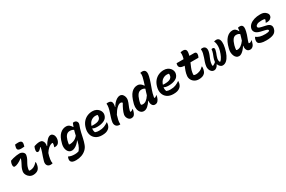

<svg xmlns="http://www.w3.org/2000/svg" viewBox="173 -2380 6255 4194"><g transform="rotate(-30 3300.0 -283.5)"><path d="M94 -502Q126 -515 167 -525Q208 -535 251 -541.5Q294 -548 330 -548Q363 -548 391 -533Q419 -518 434 -494.5Q449 -471 444 -443Q436 -393 413.5 -350.5Q391 -308 367.5 -266Q344 -224 333 -175Q329 -159 327.5 -145Q326 -131 326 -118Q332 -115 338.5 -113Q345 -111 353 -111Q402 -111 445.5 -132.5Q489 -154 540 -209H546Q548 -194 547 -175Q546 -156 540 -130Q532 -94 519 -70Q506 -46 486 -28Q468 -12 435.5 -0.5Q403 11 362 11Q312 11 272 -16.5Q232 -44 211.5 -87Q191 -130 198 -174Q206 -224 226.5 -266.5Q247 -309 269.5 -350.5Q292 -392 305 -439L299 -442Q247 -402 193.5 -376Q140 -350 103 -350Q79 -350 70 -375.5Q61 -401 73 -450Q77 -463 81.5 -475Q86 -487 94 -502ZM345 -762Q365 -765 387 -766.5Q409 -768 426 -768Q535 -768 512 -672L500 -624Q481 -622 459 -620.5Q437 -619 419 -619Q361 -619 340 -642Q319 -665 333 -716Z M697 -521Q724 -531 763 -539.5Q802 -548 837 -548Q880 -548 904 -524.5Q928 -501 934.5 -464.5Q941 -428 931 -388L938 -385Q984 -467 1031.5 -512Q1079 -557 1119 -557Q1151 -557 1170 -536Q1194 -513 1201 -483Q1208 -453 1207 -429.5Q1206 -406 1204 -400L1199 -381Q1198 -376 1192.5 -360Q1187 -344 1174 -325.5Q1161 -307 1138 -294Q1115 -281 1080 -281Q1075 -281 1070.5 -281.5Q1066 -282 1060 -283V-289Q1078 -336 1079 -382Q1074 -386 1065 -386Q1048 -386 1019.5 -374Q991 -362 956 -330Q921 -298 884 -240Q874 -208 865 -175Q856 -142 850 -99Q841 -38 853 0Q831 8 802 8Q748 8 721 -29.5Q694 -67 710 -132Q722 -182 740 -230.5Q758 -279 775 -330.5Q792 -382 802 -439L797 -443Q763 -404 743 -388.5Q723 -373 703 -373Q679 -373 671 -394.5Q663 -416 675 -465Q678 -478 683 -491Q688 -504 697 -521Z M1503 -550Q1553 -550 1586.5 -522.5Q1620 -495 1638 -460H1645Q1652 -479 1660 -500Q1668 -521 1677 -543Q1683 -545 1690.5 -546Q1698 -547 1707 -547Q1751 -547 1773.5 -513.5Q1796 -480 1778 -433Q1746 -348 1729 -274.5Q1712 -201 1698 -134Q1684 -67 1659 0Q1636 64 1587.5 109Q1539 154 1473.5 177.5Q1408 201 1333 201Q1275 201 1248.5 188.5Q1222 176 1211 160Q1190 131 1203 78Q1206 68 1209.5 59.5Q1213 51 1217 43H1223Q1249 57 1285 65.5Q1321 74 1376 74Q1401 74 1426 70Q1451 66 1475 57Q1498 27 1514 -1.5Q1530 -30 1543 -67Q1551 -92 1557.5 -116Q1564 -140 1569 -164H1564Q1536 -123 1500.5 -92Q1465 -61 1428 -44Q1391 -27 1359 -27Q1320 -27 1293 -47.5Q1266 -68 1251 -101.5Q1236 -135 1233.5 -174.5Q1231 -214 1240 -253L1247 -279Q1282 -420 1350 -485Q1418 -550 1503 -550ZM1366 -177Q1378 -171 1393 -171Q1439 -171 1490 -190.5Q1541 -210 1592 -268Q1598 -297 1606 -329Q1614 -361 1624 -396Q1606 -410 1581 -417Q1556 -424 1528 -424Q1475 -424 1440.5 -386.5Q1406 -349 1386 -279L1382 -262Q1369 -214 1366 -177Z M2169 -550Q2222 -550 2261.5 -531Q2301 -512 2326 -482Q2351 -452 2360 -417Q2369 -382 2361 -350L2359 -342Q2340 -268 2268.5 -234Q2197 -200 2097 -200Q2058 -200 2029 -207Q2000 -214 1986 -225H1981Q1972 -167 1993 -124Q2016 -114 2039.5 -110.5Q2063 -107 2090 -107Q2167 -107 2218.5 -127.5Q2270 -148 2322 -183H2328Q2326 -149 2321 -127Q2311 -91 2297.5 -70.5Q2284 -50 2265 -35Q2236 -11 2196.5 0.5Q2157 12 2099 12Q2004 12 1943 -30.5Q1882 -73 1861 -144Q1840 -215 1862 -298L1865 -309Q1886 -388 1930.5 -441.5Q1975 -495 2036.5 -522.5Q2098 -550 2169 -550ZM2178 -430Q2124 -430 2073.5 -396Q2023 -362 1996 -281Q2015 -278 2036 -278Q2133 -278 2175.5 -302Q2218 -326 2228 -365Q2233 -385 2233 -399Q2233 -413 2231 -423Q2221 -426 2208.5 -428Q2196 -430 2178 -430Z M2522 -538Q2539 -544 2561 -544Q2628 -544 2648 -503.5Q2668 -463 2647 -381H2654Q2678 -425 2712 -463Q2746 -501 2785.5 -524Q2825 -547 2863 -547Q2893 -547 2914.5 -530Q2936 -513 2949.5 -486Q2963 -459 2966.5 -429Q2970 -399 2964 -373Q2949 -315 2925.5 -264Q2902 -213 2887 -155Q2886 -147 2884.5 -140Q2883 -133 2882 -125Q2886 -124 2889.5 -123.5Q2893 -123 2897 -123Q2909 -123 2925 -131Q2941 -139 2955 -155H2961Q2960 -146 2958.5 -136Q2957 -126 2953 -111Q2946 -82 2937.5 -62.5Q2929 -43 2920 -31Q2907 -10 2886.5 0Q2866 10 2831 10Q2803 10 2778 -13Q2753 -36 2740.5 -70.5Q2728 -105 2735 -141Q2746 -192 2773.5 -252.5Q2801 -313 2840 -377Q2827 -402 2793 -402Q2752 -402 2699 -351.5Q2646 -301 2597 -214Q2579 -158 2567.5 -105.5Q2556 -53 2559 3Q2550 6 2540 6Q2504 6 2481 -7Q2458 -20 2446 -40.5Q2434 -61 2430.5 -82.5Q2427 -104 2430 -120Q2438 -174 2455 -227.5Q2472 -281 2490 -334.5Q2508 -388 2518 -440Q2523 -466 2524.5 -492Q2526 -518 2522 -538Z M3304 -550Q3337 -550 3362.5 -536.5Q3388 -523 3407 -503.5Q3426 -484 3437 -465H3444Q3458 -509 3472 -554.5Q3486 -600 3498 -652Q3504 -678 3504.5 -704.5Q3505 -731 3496 -750Q3519 -758 3549 -758Q3580 -758 3603 -743Q3626 -728 3633.5 -692Q3641 -656 3626 -593Q3607 -513 3581 -441Q3555 -369 3530.5 -300Q3506 -231 3493 -157Q3490 -145 3489.5 -137.5Q3489 -130 3489 -125Q3491 -124 3494 -123.5Q3497 -123 3498 -123Q3513 -123 3527 -131.5Q3541 -140 3555 -155H3561Q3560 -146 3558.5 -136Q3557 -126 3553 -111Q3546 -83 3535.5 -63Q3525 -43 3512 -27Q3496 -7 3476.5 1.5Q3457 10 3431 10Q3386 10 3362.5 -32.5Q3339 -75 3348 -136H3341Q3303 -75 3254 -31.5Q3205 12 3152 12Q3104 12 3072 -21Q3040 -54 3030 -107.5Q3020 -161 3034 -222L3041 -248Q3084 -412 3150 -481Q3216 -550 3304 -550ZM3163 -141Q3183 -129 3205 -129Q3251 -129 3291.5 -158.5Q3332 -188 3377 -255Q3388 -293 3399 -328Q3410 -363 3421 -397Q3389 -424 3336 -424Q3278 -424 3241.5 -378.5Q3205 -333 3180 -247L3175 -230Q3158 -176 3163 -141Z M3969 -550Q4022 -550 4061.5 -531Q4101 -512 4126 -482Q4151 -452 4160 -417Q4169 -382 4161 -350L4159 -342Q4140 -268 4068.5 -234Q3997 -200 3897 -200Q3858 -200 3829 -207Q3800 -214 3786 -225H3781Q3772 -167 3793 -124Q3816 -114 3839.5 -110.5Q3863 -107 3890 -107Q3967 -107 4018.5 -127.5Q4070 -148 4122 -183H4128Q4126 -149 4121 -127Q4111 -91 4097.5 -70.5Q4084 -50 4065 -35Q4036 -11 3996.5 0.5Q3957 12 3899 12Q3804 12 3743 -30.5Q3682 -73 3661 -144Q3640 -215 3662 -298L3665 -309Q3686 -388 3730.5 -441.5Q3775 -495 3836.5 -522.5Q3898 -550 3969 -550ZM3978 -430Q3924 -430 3873.5 -396Q3823 -362 3796 -281Q3815 -278 3836 -278Q3933 -278 3975.5 -302Q4018 -326 4028 -365Q4033 -385 4033 -399Q4033 -413 4031 -423Q4021 -426 4008.5 -428Q3996 -430 3978 -430Z M4291 -538H4466Q4472 -555 4476 -573Q4480 -591 4483 -609Q4487 -632 4487.5 -655Q4488 -678 4484 -700Q4501 -705 4516.5 -707Q4532 -709 4548 -709Q4592 -709 4613 -685.5Q4634 -662 4627 -609Q4625 -591 4621 -573.5Q4617 -556 4612 -538H4730Q4768 -538 4781 -515Q4794 -492 4785 -458Q4781 -443 4776.5 -430Q4772 -417 4764 -403H4562Q4538 -348 4516.5 -296Q4495 -244 4487 -194Q4480 -153 4483 -127Q4494 -122 4507.5 -118.5Q4521 -115 4540 -115Q4581 -115 4631 -133.5Q4681 -152 4730 -201H4736Q4738 -186 4737 -166Q4736 -146 4730 -121Q4719 -69 4688 -38Q4639 11 4542 11Q4480 11 4435 -16.5Q4390 -44 4367.5 -88.5Q4345 -133 4350 -182Q4356 -242 4375 -296Q4394 -350 4416 -403Q4258 -405 4285 -520Q4286 -526 4287.5 -530Q4289 -534 4291 -538Z M5105 -423Q5112 -425 5118 -426.5Q5124 -428 5131 -428Q5160 -428 5168.5 -411.5Q5177 -395 5172 -367Q5165 -331 5153.5 -301.5Q5142 -272 5131 -243.5Q5120 -215 5113 -182Q5102 -121 5126 -90H5132Q5170 -119 5197 -174Q5224 -229 5243 -296L5247 -311Q5259 -354 5261 -396.5Q5263 -439 5257 -475Q5251 -511 5238 -533V-539Q5253 -544 5268.5 -546.5Q5284 -549 5297 -549Q5331 -549 5352 -528Q5379 -501 5384.5 -443Q5390 -385 5371 -302L5367 -285Q5348 -201 5315.5 -134.5Q5283 -68 5239.5 -29.5Q5196 9 5144 9H5138Q5108 9 5081 -16.5Q5054 -42 5040 -80H5036Q5017 -37 4987 -14Q4957 9 4928 9Q4886 9 4857 -20Q4834 -43 4822.5 -79.5Q4811 -116 4816 -156Q4823 -207 4838.5 -252.5Q4854 -298 4870.5 -344Q4887 -390 4898 -440Q4903 -462 4904.5 -486Q4906 -510 4903 -538Q4913 -542 4922.5 -543Q4932 -544 4942 -544Q4979 -544 5000 -526Q5021 -508 5027.5 -478.5Q5034 -449 5027 -415Q5017 -369 5001.5 -330.5Q4986 -292 4970.5 -255Q4955 -218 4946 -174Q4941 -149 4940 -128.5Q4939 -108 4944 -91H4950Q4994 -107 5030 -142Q5030 -150 5031 -157Q5037 -204 5053.5 -245.5Q5070 -287 5085.5 -330Q5101 -373 5105 -423Z M5703 -550Q5750 -550 5779 -522Q5808 -494 5824 -459H5829Q5833 -480 5835.5 -501Q5838 -522 5838 -538Q5859 -546 5887 -546Q5918 -546 5938 -531Q5958 -516 5962.5 -480Q5967 -444 5952 -381Q5936 -311 5911 -250Q5886 -189 5872 -131Q5877 -127 5883 -125.5Q5889 -124 5896 -124Q5925 -124 5955 -155H5961Q5960 -148 5957.5 -139.5Q5955 -131 5953 -120Q5946 -91 5935.5 -66Q5925 -41 5912 -27Q5895 -9 5876.5 0.5Q5858 10 5831 10Q5796 10 5773 -10.5Q5750 -31 5742 -65.5Q5734 -100 5742 -140H5736Q5710 -98 5679 -63.5Q5648 -29 5616 -8.5Q5584 12 5554 12Q5515 12 5488.5 -10Q5462 -32 5447 -68Q5432 -104 5429 -146Q5426 -188 5436 -227L5442 -253Q5480 -406 5548.5 -478Q5617 -550 5703 -550ZM5561 -137Q5567 -133 5574 -130.5Q5581 -128 5589 -128Q5634 -128 5678.5 -157Q5723 -186 5771 -251Q5781 -285 5792 -319.5Q5803 -354 5813 -392Q5782 -424 5725 -424Q5673 -424 5639 -379Q5605 -334 5582 -254L5577 -236Q5570 -208 5566 -183Q5562 -158 5561 -137Z M6402 -550Q6455 -550 6487.5 -537.5Q6520 -525 6545 -499Q6586 -459 6578 -416L6575 -404Q6568 -373 6534.5 -349Q6501 -325 6453 -325Q6445 -325 6436.5 -326.5Q6428 -328 6420 -329V-335Q6442 -368 6447 -406Q6415 -419 6372 -419Q6288 -419 6252 -401Q6216 -383 6209 -357Q6204 -336 6222 -321Q6240 -306 6303 -293L6390 -274Q6469 -258 6495.5 -219.5Q6522 -181 6508 -128Q6489 -49 6422.5 -18.5Q6356 12 6240 12Q6155 12 6111 -3.5Q6067 -19 6054 -32Q6042 -45 6036 -67.5Q6030 -90 6040 -130Q6047 -159 6062 -178H6068Q6104 -149 6156 -134Q6208 -119 6293 -119Q6357 -119 6395 -139Q6401 -162 6386 -173Q6371 -184 6331 -194L6226 -218Q6132 -241 6100.5 -285Q6069 -329 6083 -382Q6097 -434 6140.5 -471.5Q6184 -509 6251 -529.5Q6318 -550 6402 -550Z"/></g></svg>

Font: Recursive Mn Csl St
Style: Bold Italic
Weight: 700
Italic angle: -15°
Monospace: yes
Version: Version 1.079;hotconv 1.0.112;makeotfexe 2.5.65598; ttfautoh